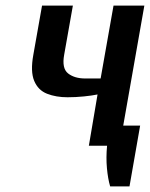

<svg xmlns="http://www.w3.org/2000/svg" viewBox="-20 -520 535 685"><path d="M297 0 328 -183Q309 -179 279.5 -176Q250 -173 221 -173Q180 -173 148 -185.5Q116 -198 102 -231.5Q88 -265 99 -325L130 -500H240L209 -325Q200 -276 223 -258Q246 -240 284 -240H339L385 -500H495L407 0ZM373 145Q365 118 361.5 80Q358 42 362 0H297L310 -72H480L442 145Z"/></svg>

Font: Cuprum SemiBold
Style: Italic
Weight: 600
Italic angle: -10°
Version: Version 3.000